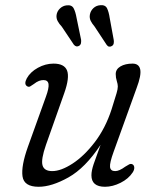

<svg xmlns="http://www.w3.org/2000/svg" viewBox="-20 -706 608 735"><path d="M487 -77Q493.5 -73.5 494 -64.8Q494.5 -56 488 -46Q472 -21.5 441.5 -6.2Q411 9 382 9Q330 9 330 -35Q330 -52.5 338.5 -77.8Q347 -103 365 -151.5Q306.5 -63 242.2 -27Q178 9 128 9Q72 9 66.2 -30.8Q60.5 -70.5 87 -144.5L155.5 -335Q168 -369 165.8 -384.2Q163.5 -399.5 146.5 -399.5Q138 -399.5 129.2 -396.2Q120.5 -393 109 -384Q101 -378.5 95.5 -375.2Q90 -372 83.5 -376Q71 -384 82.5 -406Q96 -430.5 125 -446.5Q154 -462.5 185 -462.5Q226.5 -462.5 236.8 -435.8Q247 -409 226 -349.5L156 -151.5Q136.5 -95.5 142.8 -73.2Q149 -51 180 -51Q213.5 -51 257.8 -79.8Q302 -108.5 342.8 -161.8Q383.5 -215 407 -287Q421.5 -333 426.2 -349Q431 -365 431 -375Q431 -384 427 -396.2Q423 -408.5 423 -422.5Q423 -441 441.2 -451.8Q459.5 -462.5 487.5 -462.5Q512 -462.5 516.8 -440.2Q521.5 -418 503 -369L415 -125Q399.5 -82.5 401.2 -66.8Q403 -51 421 -51Q436.5 -51 459.5 -68Q468 -73.5 474.5 -76.8Q481 -80 487 -77ZM400 -637 415.5 -552.5Q416.5 -545.5 415.2 -539.5Q414 -533.5 408.5 -530Q396.5 -523 388.5 -534L342 -604.5Q332.5 -615.5 327.2 -626.2Q322 -637 324 -649.5Q326.5 -664.5 337.5 -674.8Q348.5 -685 363.5 -686Q383 -688 389.8 -674.2Q396.5 -660.5 400 -637ZM273 -638 290.5 -553.5Q291 -547 290 -541Q289 -535 283.5 -531Q272.5 -524 263 -534.5L216.5 -604Q206.5 -614.5 200.8 -625.2Q195 -636 196.5 -648.5Q198.5 -663 209.5 -673.5Q220.5 -684 235 -685.5Q254.5 -688 261.8 -674.5Q269 -661 273 -638Z"/></svg>

Font: Fraunces 9pt SuperSoft Light
Style: Italic
Weight: 300
Italic angle: -16°
Version: Version 1.000;[b76b70a41]